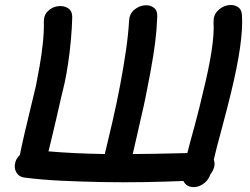

<svg xmlns="http://www.w3.org/2000/svg" viewBox="-20 -737 1022 784"><path d="M771 27Q793 27 812.5 12Q832 -3 839 -25Q851 -40 855 -57Q858 -72 853 -85Q862 -126 887 -217Q911 -307 922 -353Q975 -569 968 -674Q967 -700 949 -710Q931 -720 908 -715Q885 -710 868 -692Q851 -674 852 -646Q858 -557 808 -356Q798 -311 776 -228Q753 -145 745 -112Q590 -108 522 -108Q523 -113 528 -134Q533 -155 539.5 -184Q546 -213 553 -244Q560 -275 566 -300.5Q572 -326 574 -338Q580 -369 594 -441Q607 -512 613.5 -563Q620 -614 622 -667Q624 -694 607.5 -706Q591 -718 568 -715Q545 -712 526.5 -695.5Q508 -679 507 -651Q504 -597 494 -528.5Q484 -460 470 -386.5Q456 -313 439.5 -241.5Q423 -170 408 -108Q281 -110 178 -119Q181 -133 190 -168.5Q199 -204 209 -248.5Q219 -293 228.5 -334Q238 -375 244 -399Q251 -431 258 -477.5Q265 -524 269.5 -574Q274 -624 275 -667Q275 -693 257 -704Q239 -715 215.5 -711.5Q192 -708 175 -691Q158 -674 159 -645Q160 -608 155 -561Q150 -514 142 -468.5Q134 -423 127 -388Q117 -345 104.5 -294Q92 -243 80.5 -193.5Q69 -144 61 -104Q48 -92 43 -76Q36 -52 46.5 -33.5Q57 -15 79 -12Q148 -3 231.5 1Q315 5 402.5 6.5Q490 8 574 6.5Q658 5 729 2Q741 27 771 27Z"/></svg>

Font: Balsamiq Sans
Style: Bold Italic
Weight: 700
Italic angle: -12°
Designer: Michael Angeles
Foundry: Balsamiq SRL
Version: Version 1.020; ttfautohint (v1.8.4.7-5d5b);gftools[0.9.26]